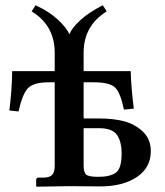

<svg xmlns="http://www.w3.org/2000/svg" viewBox="-20 -702 620 723"><path d="M294.9 -255.9H353Q406.2 -255.9 447 -245.4Q487.8 -234.9 517.8 -206.5Q547.9 -178.2 547.9 -132.8Q547.9 -70.8 495.4 -35.4Q442.9 0 356.9 0L238.8 -1L118.2 1L116.2 -1V-23.9Q116.2 -32.7 124 -33.2H143.1Q167 -33.2 176.5 -43.7Q186 -54.2 186 -77.1V-392.1H164.1Q106 -392.1 85 -369.6Q64 -347.2 49.8 -282.2L15.1 -286.1Q24.9 -361.3 25.9 -434.1H186V-503.9Q186 -606 99.1 -659.2L113.8 -682.1Q164.6 -659.2 197.8 -628.2Q231 -597.2 241.2 -573.2Q251 -597.2 283 -626.5Q314.9 -655.8 367.2 -682.1L381.8 -659.2Q294.9 -605 294.9 -503.9V-434.1H472.2Q474.1 -367.2 483.9 -293L446.8 -289.1Q433.6 -353 413.3 -372.6Q393.1 -392.1 333 -392.1H294.9ZM438 -124Q438 -168.9 420.4 -194.1Q402.8 -219.2 354 -219.2H294.9V-79.1Q294.9 -52.2 304.9 -44.2Q314.9 -36.1 350.1 -36.1Q395 -36.1 416.5 -52Q438 -67.9 438 -124Z"/></svg>

Font: Linux Libertine
Style: Semibold
Weight: 600
Designer: Philipp H. Poll
Foundry: Philipp H. Poll
Version: Version 5.1.2 ; ttfautohint (v0.9)